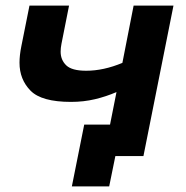

<svg xmlns="http://www.w3.org/2000/svg" viewBox="-20 -556 664 684"><path d="M233 -193Q128 -193 88.8 -233Q49.5 -273 49.5 -332.5Q49.5 -359 56 -391L85 -536H226L199 -400Q196 -385 196 -372Q196 -342.5 216 -323.2Q236 -304 287 -304Q349 -304 416 -332L456 -536H598L491 0H391L369 108H236L280 -112H372L395 -228Q358 -212 318 -202.5Q278 -193 233 -193Z"/></svg>

Font: Argentum Sans Medium
Style: Italic
Weight: 500
Italic angle: -11°
Designer: Julieta Ulanovsky (font), Cristiano Sobral (main changes and remaster)
Foundry: Julieta Ulanovsky (font), Cristiano Sobral (main changes and remaster)
Version: Version 2.007;June 15, 2022;FontCreator 14.0.0.2814 64-bit; 